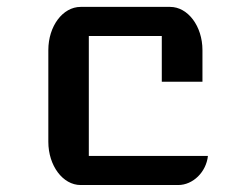

<svg xmlns="http://www.w3.org/2000/svg" viewBox="-20 -531 707 551"><path d="M118.7 -124C118.7 -55.7 160.2 0 211.4 0H491.2C534.2 0 571.8 -37.6 576.7 -83.5H234.9V-427.7H444.3V-296.4H561V-387.2C561 -456.1 519 -511.2 468.3 -511.2H211.4C160.2 -511.2 118.7 -456.1 118.7 -387.2Z"/></svg>

Font: Atomic Age
Style: Regular
Weight: 400
Designer: James Grieshaber
Foundry: James Grieshaber
Version: Version 1.002